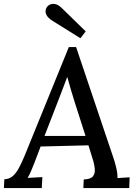

<svg xmlns="http://www.w3.org/2000/svg" viewBox="-33 -959 696 979"><path d="M355 -719 544 -158Q551 -139 559 -106.5Q567 -74 566 -51L628 -55L626 0H392L394 -44Q429 -45 440.5 -59.5Q452 -74 450.5 -95Q449 -116 443 -137L418 -218L174 -212L141 -125Q133 -105 125.5 -87Q118 -69 108 -52L183 -56L180 0H-13L-11 -45Q15 -46 32.5 -61.5Q50 -77 64.5 -104.5Q79 -132 93 -166L318 -719ZM310 -567Q301 -543 289.5 -513Q278 -483 265 -449L194 -266H403L347 -441Q337 -473 327.5 -505Q318 -537 310 -567ZM377 -764 233 -854Q213 -867 205.5 -880Q198 -893 199.5 -905Q201 -917 208 -925Q214 -933 225 -937Q236 -941 251 -937.5Q266 -934 283 -917L404 -799Z"/></svg>

Font: Lora Medium
Style: Italic
Weight: 500
Italic angle: -3°
Designer: Olga Karpushina, Alexei Vanyashin (Cyrillic)
Foundry: Cyreal
Version: Version 3.004